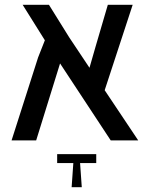

<svg xmlns="http://www.w3.org/2000/svg" viewBox="-20 -582 626 796"><path d="M553 0H439L229 -319L130 0H28L138 -344L166 -415L74 -562H183L267 -427L351 -301L376 -388L427 -562H530L414 -208ZM379 57V94H312L319 194H277L284 94H217V57Z"/></svg>

Font: Assistant SemiBold
Style: Regular
Weight: 600
Designer: Hebrew By Ben Nathan, Latin by Paul Hunt
Version: Version 3.000